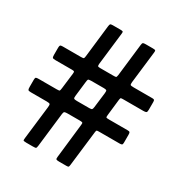

<svg xmlns="http://www.w3.org/2000/svg" viewBox="-207 -945 1074 1139"><g transform="rotate(30 330.0 -375.0)"><path d="M234 -805H286.5Q299 -805 302.8 -802.8Q306.5 -800.5 305 -789L279 -566Q278 -554.5 280.5 -551Q283 -547.5 296.5 -547.5H383.5Q400 -547.5 404.2 -549Q408.5 -550.5 410.5 -565.5L436 -785.5Q437.5 -799 441.2 -802Q445 -805 460 -805H508Q523.5 -805 526.2 -802.2Q529 -799.5 527.5 -787.5L502 -570Q500.5 -554 504 -550.8Q507.5 -547.5 526.5 -547.5H654Q664 -547.5 667 -544.2Q670 -541 670 -530.5V-477Q670 -462 664.8 -458.8Q659.5 -455.5 645.5 -455.5H511Q496.5 -455.5 492.5 -454.2Q488.5 -453 487 -440L474.5 -329Q472.5 -313.5 476.2 -311.5Q480 -309.5 496.5 -309.5H621.5Q634 -309.5 637 -305.5Q640 -301.5 640 -288.5V-235Q640 -223.5 635.8 -220.5Q631.5 -217.5 621 -217.5H479Q466 -217.5 463.5 -215.5Q461 -213.5 459.5 -202L431 38.5Q429.5 49.5 427.2 52.2Q425 55 412.5 55H363.5Q348.5 55 343.8 52.2Q339 49.5 341 35.5L366.5 -190Q368.5 -206.5 367.8 -212Q367 -217.5 347 -217.5H264Q250 -217.5 244 -215Q238 -212.5 236.5 -199L209.5 33Q207.5 49 204.5 52Q201.5 55 183.5 55H137.5Q118 55 117.2 50.2Q116.5 45.5 118.5 28.5L144.5 -191.5Q146.5 -208 143.2 -212.8Q140 -217.5 121 -217.5H12Q-3.5 -217.5 -6.8 -222Q-10 -226.5 -10 -242V-290.5Q-10 -304 -5.5 -306.8Q-1 -309.5 13 -309.5H137.5Q154 -309.5 156 -312.8Q158 -316 160 -330.5L173 -437.5Q174.5 -449 172 -452.2Q169.5 -455.5 157 -455.5H43.5Q28 -455.5 24 -459.2Q20 -463 20 -478.5V-527Q20 -539.5 23.2 -543.5Q26.5 -547.5 39.5 -547.5H165Q181 -547.5 183.8 -550.8Q186.5 -554 188 -567L213 -785Q214.5 -796.5 217.2 -800.8Q220 -805 234 -805ZM373.5 -455.5H288.5Q270 -455.5 267.5 -450.8Q265 -446 263.5 -431.5L252 -332.5Q250 -317.5 253.8 -313.5Q257.5 -309.5 274.5 -309.5H359.5Q374 -309.5 377.5 -313.5Q381 -317.5 382.5 -330L395 -432.5Q397 -449 392.8 -452.2Q388.5 -455.5 373.5 -455.5Z"/></g></svg>

Font: Besley* Narrow Heavy
Style: Regular
Weight: 800
Width: 4
Designer: Owen Earl
Foundry: indestructible type*
Version: Version 3.000; ttfautohint (v1.8.3)